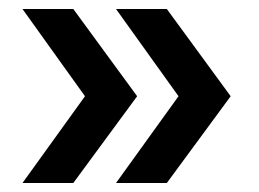

<svg xmlns="http://www.w3.org/2000/svg" viewBox="-20 -481 575 427"><path d="M30 -74 169 -267 30 -461H143L285 -267L143 -74ZM238 -74 377 -267 238 -461H351L493 -267L351 -74Z"/></svg>

Font: Montserrat Alternates SemiBold
Style: Regular
Weight: 600
Designer: Julieta Ulanovsky
Foundry: Julieta Ulanovsky
Version: Version 7.200